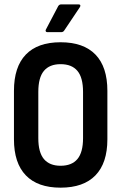

<svg xmlns="http://www.w3.org/2000/svg" viewBox="-20 -858 560 886"><path d="M259.5 8Q153.9 8 99.2 -48.8Q44.4 -105.6 44.4 -215.2V-438.8Q44.4 -549.4 99.2 -606.2Q153.9 -663 259.5 -663Q365.5 -663 420.5 -606.2Q475.5 -549.4 475.5 -438.8V-215.2Q475.5 -105.6 420.5 -48.8Q365.5 8 259.5 8ZM259.5 -93.1Q311.3 -93.1 337.2 -124Q363.2 -154.9 363.2 -220.2V-433.8Q363.2 -500.1 337.2 -531Q311.3 -561.9 259.5 -561.9Q208.7 -561.9 182.7 -531Q156.8 -500.1 156.8 -433.8V-220.2Q156.8 -154.9 182.7 -124Q208.7 -93.1 259.5 -93.1ZM198.2 -709.6Q193.2 -709.6 191.2 -713.3Q189.2 -717 191.7 -721.5L248.6 -829.8Q253.6 -837.7 262 -837.7H343.1Q349.1 -837.7 350.6 -833.8Q352 -829.8 348.1 -824.3L276.9 -718Q271.9 -709.6 262.5 -709.6Z"/></svg>

Font: Sofia Sans Condensed
Style: Regular
Weight: 400
Designer: Botio Nikoltchev, Ani Petrova
Foundry: lettersoup
Version: Version 4.100